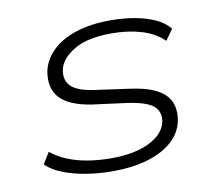

<svg xmlns="http://www.w3.org/2000/svg" viewBox="-62 -568 739 648"><g transform="rotate(-10 307.5 -243.5)"><path d="M277 8Q200 8 139 -9Q78 -26 49 -55L73 -94Q96 -75 127 -62Q158 -49 196 -42.5Q234 -36 278 -36Q358 -36 408.5 -61Q459 -86 468 -127Q474 -160 452.5 -180Q431 -200 366 -210L244 -226Q167 -238 136 -272Q105 -306 116 -365Q125 -403 155.5 -432.5Q186 -462 236.5 -478.5Q287 -495 354 -495Q399 -495 438 -488Q477 -481 507.5 -467Q538 -453 555 -431L529 -394Q498 -424 452 -437.5Q406 -451 350 -451Q268 -451 222 -423.5Q176 -396 168 -359Q161 -323 182.5 -302Q204 -281 260 -273L381 -256Q463 -245 497 -212Q531 -179 520 -120Q511 -79 478 -50.5Q445 -22 393.5 -7Q342 8 277 8Z"/></g></svg>

Font: Nunito Sans 10pt Expanded ExtraLight
Style: Italic
Weight: 250
Width: 7
Italic angle: -9°
Designer: Vernon Adams
Foundry: Vernon Adams
Version: Version 3.101;gftools[0.9.27]